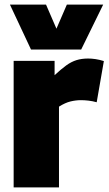

<svg xmlns="http://www.w3.org/2000/svg" viewBox="-20 -810 473 830"><path d="M216 -547V-485Q244 -511 266 -527Q288 -543 310.5 -550Q333 -557 361 -557Q376 -557 393 -554.5Q410 -552 429 -546L398 -368Q380 -373 362.5 -375Q345 -377 330 -377Q308 -377 285 -371.5Q262 -366 235 -349V0H39V-547ZM426 -790 331 -596H114L23 -790H179L224 -686L269 -790Z"/></svg>

Font: Georama ExtraBold
Style: Regular
Weight: 800
Designer: Jean-Baptiste Levee
Foundry: Production Type
Version: Version 1.001